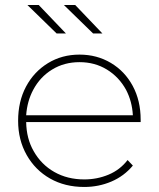

<svg xmlns="http://www.w3.org/2000/svg" viewBox="-20 -740 631 763"><path d="M315 3Q238 3 179 -30.5Q120 -64 86 -124Q52 -184 52 -260Q52 -337 83.5 -396Q115 -455 170.5 -489Q226 -523 296 -523Q365 -523 420.5 -490Q476 -457 507.5 -398.5Q539 -340 539 -264V-255H84Q85 -189 114 -139Q144 -86 196 -56.5Q248 -27 315 -27Q366 -27 411.5 -46Q457 -65 487 -104L508 -82Q473 -40 422.5 -18.5Q372 3 315 3ZM84 -282H508Q505 -337 481 -383Q453 -434 405 -463.5Q357 -493 296 -493Q235 -493 187 -463.5Q139 -434 112 -383Q88 -338 84 -282ZM350 -607 234 -720H279L387 -607ZM205 -607 89 -720H134L242 -607Z"/></svg>

Font: Montserrat Thin ExtraLight
Style: Regular
Weight: 250
Version: Version 9.000